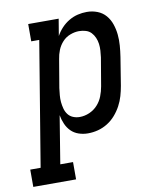

<svg xmlns="http://www.w3.org/2000/svg" viewBox="-141 -604 725 875"><g transform="rotate(-10 221.0 -166.5)"><path d="M-58 205V125H-10L85 -450H48V-530H189L176 -452Q187 -472 202.5 -488.5Q218 -505 237.5 -516.5Q257 -528 278 -533Q299 -538 320 -538Q346 -538 369 -529Q392 -520 407.5 -502Q423 -484 431 -460.5Q439 -437 441.5 -412Q444 -387 442 -361Q440 -335 436 -309L415 -179Q411 -156 404.5 -133.5Q398 -111 386.5 -89.5Q375 -68 358.5 -49Q342 -30 321 -17Q300 -4 277 2Q254 8 230 8Q208 8 187.5 1Q167 -6 152.5 -20.5Q138 -35 129.5 -54.5Q121 -74 117 -96L81 125H140V205ZM206 -72Q229 -72 251 -81.5Q273 -91 289 -108.5Q305 -126 313.5 -148Q322 -170 326 -193L348 -323Q350 -338 351 -354Q352 -370 350 -385Q348 -400 342 -414Q336 -428 326 -438.5Q316 -449 301 -453.5Q286 -458 270 -458Q250 -458 229 -450Q208 -442 193 -425.5Q178 -409 170 -389Q162 -369 159 -348L137 -218Q135 -202 133.5 -185.5Q132 -169 133.5 -153.5Q135 -138 139 -123Q143 -108 152 -96Q161 -84 175.5 -78Q190 -72 206 -72Z"/></g></svg>

Font: Iosevka Slab Medium Oblique
Style: Regular
Weight: 500
Italic angle: -9°
Monospace: yes
Designer: Belleve Invis
Foundry: Belleve Invis
Version: Version 11.1.1; ttfautohint (v1.8.3)